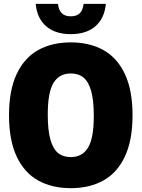

<svg xmlns="http://www.w3.org/2000/svg" viewBox="-20 -971 738 1001"><path d="M27 -370Q27 -500.5 67 -585.2Q107 -670 179 -710Q251 -750 349 -750Q447 -750 519 -710Q591 -670 631 -585.2Q671 -500.5 671 -370Q671 -239.5 631 -154.8Q591 -70 519 -30Q447 10 349 10Q251 10 179 -30Q107 -70 67 -154.8Q27 -239.5 27 -370ZM469 -366Q469 -448 455.2 -496.8Q441.5 -545.5 415.2 -566.8Q389 -588 349 -588Q289 -588 259 -538.8Q229 -489.5 229 -374Q229 -292 242.8 -243.2Q256.5 -194.5 282.8 -173.2Q309 -152 349 -152Q409 -152 439 -201.2Q469 -250.5 469 -366ZM166 -951H282Q286.5 -916.5 302.8 -901.2Q319 -886 349 -886Q379 -886 395.2 -901.2Q411.5 -916.5 416 -951H532Q524.5 -874.5 477 -833.8Q429.5 -793 349 -793Q268.5 -793 221 -833.8Q173.5 -874.5 166 -951Z"/></svg>

Font: Encode Sans Condensed Black
Style: Regular
Weight: 900
Width: 3
Designer: Multiple Designers
Foundry: Impallari Type
Version: Version 2.000